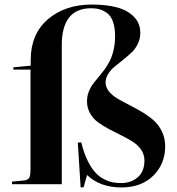

<svg xmlns="http://www.w3.org/2000/svg" viewBox="-20 -802 771 836"><path d="M331.1 14.2 318.8 -181.2 334 -182.1Q344.7 -136.7 361.1 -103.5Q377.4 -70.3 394.3 -51.8Q411.1 -33.2 432.4 -22.2Q453.6 -11.2 470.5 -8.1Q487.3 -4.9 507.8 -4.9Q550.3 -4.9 579.6 -30Q608.9 -55.2 608.9 -103Q608.9 -128.4 595.2 -149.2Q581.5 -169.9 559.3 -184.1Q537.1 -198.2 510.5 -211.4Q483.9 -224.6 457.3 -238.5Q430.7 -252.4 408.4 -268.3Q386.2 -284.2 372.6 -307.9Q358.9 -331.5 358.9 -360.8Q358.9 -381.8 365.7 -400.6Q372.6 -419.4 383.3 -434.1Q394 -448.7 407 -463.9Q419.9 -479 432.9 -496.3Q445.8 -513.7 456.5 -533.7Q467.3 -553.7 474.1 -582.5Q481 -611.3 481 -645Q481 -681.6 472.2 -706.8Q463.4 -731.9 447.3 -744.1Q431.2 -756.3 414.6 -761.2Q397.9 -766.1 377 -766.1Q249 -766.1 249 -605V0H32.2V-11.2L83 -16.1Q102.5 -18.1 107.7 -28.8Q112.8 -39.6 112.8 -67.9V-499H38.1V-508.8L113.8 -516.1V-542Q113.8 -653.3 188.2 -717.8Q262.7 -782.2 380.9 -782.2Q442.9 -782.2 488.8 -770Q534.7 -757.8 562.7 -729.5Q590.8 -701.2 590.8 -659.2Q590.8 -632.8 579.6 -610.1Q568.4 -587.4 551.8 -572.3Q535.2 -557.1 515.4 -541Q495.6 -524.9 479 -511.7Q462.4 -498.5 451.2 -480.5Q439.9 -462.4 439.9 -442.9Q439.9 -421.9 454.3 -404.1Q468.8 -386.2 491.5 -372.8Q514.2 -359.4 541.7 -345.5Q569.3 -331.5 597.2 -315.2Q625 -298.8 647.7 -279.1Q670.4 -259.3 684.8 -230Q699.2 -200.7 699.2 -165Q699.2 -87.9 647.2 -36.9Q595.2 14.2 508.8 14.2Q416 14.2 358.9 -40L344.2 13.2Z"/></svg>

Font: Display Semibold
Style: Regular
Weight: 600
Designer: Latin by Veronika Burian and Jose Scaglione. Greek by Irene Vlachou. Cyrillic by Vera Evstafieva.
Foundry: TypeTogether
Version: Version 3.002